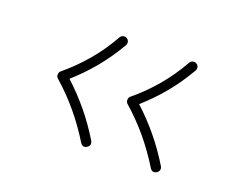

<svg xmlns="http://www.w3.org/2000/svg" viewBox="-67 -584 674 554"><g transform="rotate(20 269.5 -306.5)"><path d="M453.6 -140.1Q440.9 -132.8 433.1 -145.5Q379.9 -232.4 306.6 -296.4Q301.8 -300.8 302.2 -307.9Q302.7 -314.9 307.1 -318.4Q343.8 -348.6 375.5 -385.7Q407.2 -422.9 433.1 -468.8Q436 -474.1 442.1 -475.6Q448.2 -477.1 453.1 -474.1Q458.5 -471.2 460 -465.3Q461.4 -459.5 458.5 -454.1Q433.1 -410.2 403.1 -374Q373 -337.9 338.4 -307.1Q372.6 -275.9 402.8 -239.3Q433.1 -202.6 458.5 -160.6Q465.3 -148.4 453.6 -140.1ZM239.7 -140.1Q227.1 -132.8 219.2 -145.5Q166 -232.4 92.8 -296.4Q87.9 -300.8 88.4 -307.9Q88.9 -314.9 93.3 -318.4Q129.9 -348.6 161.6 -385.7Q193.4 -422.9 219.2 -468.8Q222.2 -474.1 228.3 -475.6Q234.4 -477.1 239.3 -474.1Q244.6 -471.2 246.1 -465.3Q247.6 -459.5 244.6 -454.1Q219.2 -410.2 189.2 -374Q159.2 -337.9 124.5 -307.1Q158.7 -275.9 189 -239.3Q219.2 -202.6 244.6 -160.6Q251.5 -148.4 239.7 -140.1Z"/></g></svg>

Font: Mikhak-FD ExtraLight
Style: Regular
Weight: 200
Designer: Amin Abedi
Version: Version 3.2